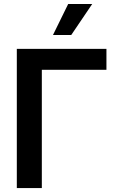

<svg xmlns="http://www.w3.org/2000/svg" viewBox="-20 -955 595 975"><path d="M520.5 -600.6H192.4V0H65.4V-707H520.5ZM326.2 -934.6H448.2L341.8 -777.3H249Z"/></svg>

Font: Pretendard Std SemiBold
Style: Regular
Weight: 600
Designer: Base glyphs from Inter by Rasmus Andersson; Hangeul glyphs from Noto Sans CJK(Source Han Sans) by Jang Soo-young and Kan
Foundry: Kil Hyung-jin
Version: Version 1.309